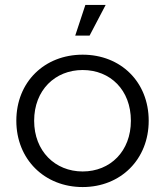

<svg xmlns="http://www.w3.org/2000/svg" viewBox="-20 -751 667 776"><path d="M342 -607 407 -731H325L284 -607ZM314 5C468 5 581 -107 581 -263C581 -420 468 -530 314 -530C160 -530 46 -420 46 -263C46 -107 160 5 314 5ZM314 -58C203 -58 118 -140 118 -263C118 -387 203 -468 314 -468C426 -468 509 -387 509 -263C509 -140 426 -58 314 -58Z"/></svg>

Font: Montserrat Z
Style: Regular
Weight: 400
Designer: Julieta Ulanovsky
Foundry: Julieta Ulanovsky
Version: Version 8.000